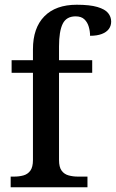

<svg xmlns="http://www.w3.org/2000/svg" viewBox="-20 -790 489 810"><path d="M25 0V-45H40Q61 -45 79 -50Q97 -55 108 -70Q119 -85 119 -115V-483H29V-536H119V-582Q119 -672 167 -721Q215 -770 304 -770Q359 -770 391 -760.5Q423 -751 436 -735Q449 -719 449 -699Q449 -681 439 -667.5Q429 -654 409 -646.5Q389 -639 360 -639Q360 -658 354.5 -677Q349 -696 336 -708.5Q323 -721 299 -721Q260 -721 244.5 -689.5Q229 -658 229 -594V-536H369V-483H229V-115Q229 -85 240 -70Q251 -55 269.5 -50Q288 -45 308 -45H349V0Z"/></svg>

Font: Noto Serif Hebrew Medium
Style: Regular
Weight: 500
Version: Version 2.003